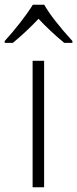

<svg xmlns="http://www.w3.org/2000/svg" viewBox="-48 -786 324 806"><path d="M137.2 0H88.9V-530.8H137.2ZM-28.3 -613.8Q2 -646.5 35.9 -689.9Q69.8 -733.4 89.8 -766.1H137.7Q170.9 -707.5 255.9 -613.8V-606H221.7Q162.1 -655.3 113.8 -707Q61 -651.4 5.9 -606H-28.3Z"/></svg>

Font: Zoram GWebM Light
Style: Regular
Weight: 300
Foundry: Ascender Corporation
Version: Version 1.000